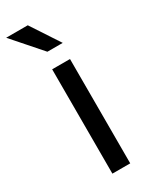

<svg xmlns="http://www.w3.org/2000/svg" viewBox="-225 -795 669 842"><g transform="rotate(-30 109.5 -374.5)"><path d="M166.5 -528.3V0H76.2V-528.3ZM80.1 -749 174.3 -605.5H96.7L-29.3 -749Z"/></g></svg>

Font: Vazirmatn UI FD
Style: Regular
Weight: 400
Designer: Saber Rastikerdar
Foundry: Saber Rastikerdar
Version: Version 33.003